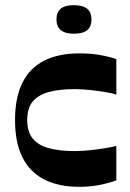

<svg xmlns="http://www.w3.org/2000/svg" viewBox="-20 -710 502 741"><path d="M286 11Q206 11 150.5 -17.5Q95 -46 66.5 -103Q38 -160 38 -247Q38 -333 66.5 -390.5Q95 -448 150.5 -476Q206 -504 287 -504Q330 -504 364.5 -498Q399 -492 429 -482V-345Q415 -350 387.5 -354.5Q360 -359 328.5 -362.5Q297 -366 267 -366Q210 -366 169 -355Q128 -344 106.5 -318.5Q85 -293 85 -247Q85 -201 106.5 -175Q128 -149 169 -138Q210 -127 267 -127Q298 -127 329.5 -130.5Q361 -134 388 -138.5Q415 -143 429 -147V-14Q399 -3 363 4Q327 11 286 11ZM265 -580Q198 -580 198 -635Q198 -663 214.5 -676.5Q231 -690 265 -690Q299 -690 316 -676.5Q333 -663 333 -635Q333 -607 316.5 -593.5Q300 -580 265 -580Z"/></svg>

Font: Ojuju ExtraLight
Style: Bold
Weight: 700
Version: Version 1.000